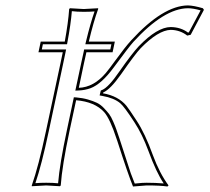

<svg xmlns="http://www.w3.org/2000/svg" viewBox="-20 -678 766 702"><path d="M258.3 -311.5 234.4 -200.2Q207 -70.8 202.1 0L199.2 2.9Q197.3 2.9 148.9 0Q148.9 0 96.2 2.9V0Q120.6 -68.8 148.4 -200.2L200.7 -444.8Q207.5 -478.5 209.5 -486.8H120.6L128.9 -525.9H216.8Q229.5 -595.7 232.9 -645L235.8 -647.9Q237.8 -647.9 286.1 -645Q286.1 -645 338.9 -647.9V-645Q321.8 -598.1 304.7 -525.9H399.9L391.6 -486.8H295.9Q291 -464.4 286.6 -444.8L268.1 -356.9Q323.2 -358.9 367.7 -412.1Q378.4 -424.8 400.4 -455.1Q436.5 -504.9 460 -530.8Q576.2 -657.2 667 -658.2Q688.5 -657.7 721.7 -647.9L725.6 -642.1L677.2 -550.8L664.6 -547.9Q638.2 -568.4 604 -568.8Q558.6 -567.4 494.6 -502Q474.1 -480.5 422.4 -406.2Q383.8 -351.6 357.4 -339.8L356.4 -336.9Q412.6 -327.1 442.4 -291Q452.1 -278.8 479.5 -236.8Q510.3 -190.4 539.1 -110.4Q563.5 -44.4 596.2 0L592.3 3.9Q566.9 0 516.1 0Q509.8 0 466.3 3.9Q447.8 -41.5 409.7 -160.2Q408.2 -165 406.7 -168.9Q382.3 -243.7 360.8 -268.1Q326.7 -305.7 258.3 -311.5ZM250 -322.3 258.8 -321.8Q282.2 -319.8 301.5 -314.2Q320.8 -308.6 334.5 -302Q348.1 -295.4 360.1 -282.7Q372.1 -270 379.2 -260.7Q386.2 -251.5 394 -233.4Q401.9 -215.3 405.5 -204.6Q409.2 -193.8 416.5 -172.4Q416.5 -172.4 458 -44.9Q465.3 -25.9 472.7 -6.8Q505.4 -10.3 516.1 -9.8Q547.4 -9.8 578.6 -7.3Q551.3 -47.9 522.9 -125.5Q500 -187.5 471.2 -231.4Q434.1 -288.6 419.4 -300.8Q396.5 -319.8 355 -327.1L344.2 -329.1L348.6 -347.2L353.5 -349.1Q377 -358.9 417.5 -418Q462.9 -482.9 487.3 -508.8Q554.7 -578.6 604 -579.1Q641.1 -578.6 667 -559.1L670.4 -559.6L713.4 -640.1Q685.5 -647.9 667 -647.9Q579.6 -647 467.3 -524.4Q451.2 -506.3 396 -431.6Q351.1 -370.6 311 -355.5Q290.5 -348.1 268.1 -347.2L255.4 -346.7L276.9 -447.3Q281.2 -467.8 286.1 -489.3L287.6 -497.1H383.3L387.2 -516.1H292L294.9 -528.3Q310.5 -592.8 325.7 -636.2Q307.1 -634.8 286.1 -634.8Q260.7 -634.8 242.7 -637.2Q238.8 -588.9 226.6 -524.4L225.1 -516.1H136.7L132.8 -497.1H221.7L219.2 -484.9Q217.3 -474.6 210.4 -442.9L158.2 -197.8Q132.3 -75.2 109.4 -8.3Q127.9 -9.8 148.9 -9.8Q174.3 -9.8 192.4 -7.8Q198.2 -78.6 224.6 -202.1Z"/></svg>

Font: Linux Biolinum Outline O
Style: Italic
Weight: 400
Italic angle: -12°
Designer: Philipp H. Poll
Foundry: Philipp H. Poll
Version: Version 0.6.2